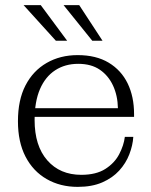

<svg xmlns="http://www.w3.org/2000/svg" viewBox="-20 -721 591 749"><path d="M283 8Q215 8 162 -22.5Q109 -53 79.5 -110Q50 -167 50 -248Q50 -331 79.5 -388Q109 -445 162 -475.5Q215 -506 283 -506L285 -472Q234 -472 195.5 -447Q157 -422 136 -373.5Q115 -325 115 -253Q115 -152 164.5 -95.5Q214 -39 297 -39Q355 -39 391 -62Q427 -85 445 -119.5Q463 -154 467 -187H500Q498 -154 484.5 -119Q471 -84 445 -55.5Q419 -27 379 -9.5Q339 8 283 8ZM86 -265V-299H440L503 -276V-265ZM440 -299Q439 -348 421 -387Q403 -426 369.5 -449Q336 -472 285 -472L283 -506Q355 -506 404 -476.5Q453 -447 478 -395.5Q503 -344 503 -276ZM198 -562 72 -701H139L242 -562ZM340 -562 228 -701H289L380 -562Z"/></svg>

Font: Montagu Slab 144pt Light
Style: Regular
Weight: 300
Designer: Florian Karsten
Foundry: Florian Karsten
Version: Version 1.000